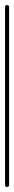

<svg xmlns="http://www.w3.org/2000/svg" viewBox="-20 -740 56 760"><path d="M0 -8H16V-712H0ZM8 -16Q4 -16 2 -14Q0 -12 0 -8Q0 -4 2 -2Q4 0 8 0Q12 0 14 -2Q16 -4 16 -8Q16 -12 14 -14Q12 -16 8 -16ZM8 -720Q4 -720 2 -718Q0 -716 0 -712Q0 -708 2 -706Q4 -704 8 -704Q12 -704 14 -706Q16 -708 16 -712Q16 -716 14 -718Q12 -720 8 -720Z"/></svg>

Font: Wavefont ExtraLight
Style: Regular
Weight: 250
Version: Version 3.004;gftools[0.9.33]